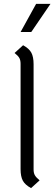

<svg xmlns="http://www.w3.org/2000/svg" viewBox="-20 -958 280 989"><path d="M86 -87V-629Q86 -648 79.5 -659.5Q73 -671 55 -685L99 -725Q130 -708 141.5 -686.5Q153 -665 153 -627V-85Q153 -67 159.5 -55.5Q166 -44 184 -29L140 11Q109 -6 97.5 -27.5Q86 -49 86 -87ZM166 -938H240L141 -793H86Z"/></svg>

Font: KoHo
Style: Regular
Weight: 400
Version: Version 1.000; ttfautohint (v1.6)